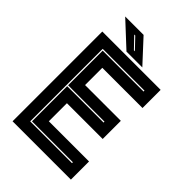

<svg xmlns="http://www.w3.org/2000/svg" viewBox="-245 -954 1059 1059"><g transform="rotate(45 285.0 -424.0)"><path d="M57.5 0V-700H512.5V-558.5H199V-424H478V-282.5H199V-141.5H512.5V0ZM126.5 -68.5H452.5V-75.5H133.5V-350H417.5V-357H133.5V-627H452.5V-634H126.5ZM353.5 -716H230L88 -848H231.5ZM261.5 -750 201.5 -813H193.5L254 -750Z"/></g></svg>

Font: Tourney Thin ExtraBold
Style: Regular
Weight: 800
Version: Version 1.015